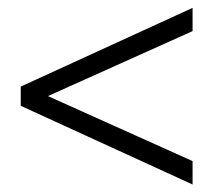

<svg xmlns="http://www.w3.org/2000/svg" viewBox="-20 -482 564 500"><path d="M82 -221.5V-242L481.5 -62.5V-1.5L34 -206.5V-256.5L481.5 -461.5V-401Z"/></svg>

Font: Newsreader
Style: Regular
Weight: 400
Designer: Hugues Gentile
Foundry: Production Type
Version: Version 1.003